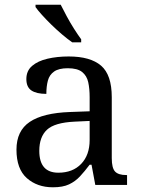

<svg xmlns="http://www.w3.org/2000/svg" viewBox="-20 -786 603 816"><path d="M205 10Q138 10 94 -29Q50 -68 50 -150Q50 -230 106.5 -268Q163 -306 278 -310L361 -313V-373Q361 -409 355 -436.5Q349 -464 329 -480Q309 -496 268 -496Q230 -496 210 -482Q190 -468 183.5 -443.5Q177 -419 177 -387Q135 -387 113.5 -401.5Q92 -416 92 -450Q92 -485 116.5 -506Q141 -527 182 -536.5Q223 -546 272 -546Q364 -546 409.5 -507Q455 -468 455 -373V-114Q455 -72 469 -57Q483 -42 517 -42H520V0H385L369 -86H361Q340 -58 320 -36.5Q300 -15 273.5 -2.5Q247 10 205 10ZM228 -52Q289 -52 325 -89.5Q361 -127 361 -191V-272L297 -269Q212 -265 179.5 -234.5Q147 -204 147 -145Q147 -52 228 -52ZM287 -606Q267 -620 244 -639.5Q221 -659 198.5 -681Q176 -703 158 -723Q140 -743 131 -756V-766H238Q249 -744 263.5 -717Q278 -690 294.5 -664Q311 -638 325 -619V-606Z"/></svg>

Font: Noto Naskh Arabic UI
Style: Regular
Weight: 400
Designer: Monotype Design Team, David Williams, Mohamad Dakak and Nizar Qandah
Foundry: Monotype Imaging Inc.
Version: Version 2.014